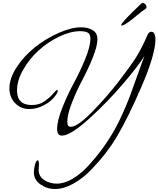

<svg xmlns="http://www.w3.org/2000/svg" viewBox="-20 -867 1062 1287"><path d="M1022 -605Q1022 -504 931 -292Q840 -80 762 51Q730 105 687.5 160Q645 215 590 272Q535 329 471 364.5Q407 400 349 400Q295 400 251 369Q207 338 207 287Q207 268 214 239Q221 210 233 207Q235 208 236.5 210Q238 212 239 214.5Q240 217 240.5 220.5Q241 224 241 227Q241 230 241 234Q241 242 240 255Q239 268 239 271Q239 315 276 339.5Q313 364 360 364Q412 364 468 330.5Q524 297 574 242Q624 187 659.5 139Q695 91 726 40Q762 -18 795.5 -91.5Q829 -165 848.5 -216.5Q868 -268 900.5 -360.5Q933 -453 948 -492Q911 -430 805.5 -306Q700 -182 576 -70Q452 42 395 42Q363 42 363 -2Q363 -58 398 -145.5Q433 -233 474.5 -309.5Q516 -386 551 -471Q586 -556 586 -609Q586 -639 568 -648.5Q550 -658 517 -658Q452 -658 376.5 -621.5Q301 -585 239 -529Q177 -473 135.5 -400Q94 -327 94 -261Q94 -163 193 -163Q218 -163 240 -169.5Q262 -176 281 -190Q300 -204 310 -212.5Q320 -221 335.5 -238.5Q351 -256 352 -257Q367 -272 367 -257Q367 -246 353 -228Q325 -188 275.5 -162Q226 -136 177 -136Q119 -136 81 -176Q43 -216 43 -274Q43 -343 93 -418.5Q143 -494 216 -551.5Q289 -609 373.5 -646.5Q458 -684 524 -684Q569 -684 601 -665Q633 -646 633 -604Q633 -558 601.5 -480Q570 -402 532 -331Q494 -260 462.5 -179.5Q431 -99 431 -50Q431 -17 454 -17Q500 -17 599.5 -119Q699 -221 776.5 -322Q854 -423 891 -481Q928 -539 970 -635Q978 -654 995 -654Q1010 -654 1016 -638Q1022 -622 1022 -605ZM956 -808Q934 -794 900.5 -766Q867 -738 841 -719Q815 -700 798 -696Q797 -696 796.5 -696Q796 -696 795 -696Q792 -696 792 -698Q792 -716 926 -842Q928 -844 930 -845Q932 -846 934 -846.5Q936 -847 938 -847Q947 -847 954.5 -838Q962 -829 962 -820Q962 -816 960.5 -813Q959 -810 956 -808Z"/></svg>

Font: Bilbo Swash Caps
Style: Regular
Weight: 400
Designer: Robert E. Leuschke
Foundry: Robert E. Leuschke
Version: Version 1.002